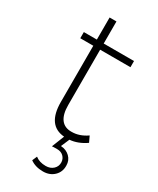

<svg xmlns="http://www.w3.org/2000/svg" viewBox="-213 -701 798 971"><g transform="rotate(30 186.0 -215.5)"><path d="M234 49Q266 51 286.5 71Q307 91 307 121Q308 158 283 182Q258 206 219 206Q174 206 144 184L156 156Q180 175 217 175Q244 175 261 159Q278 143 277 119Q276 99 262 85.5Q248 72 225 72Q201 72 195 73L224 0Q122 -8 122 -144V-472H46V-508H122V-637H162V-508H339V-472H162V-149Q162 -94 183 -66.5Q204 -39 245 -40Q290 -40 333 -70L349 -36Q303 -4 255 0Z"/></g></svg>

Font: Montserrat Ultra Light
Style: Regular
Weight: 200
Designer: Julieta Ulanovsky
Foundry: Julieta Ulanovsky
Version: Version 3.100;PS 003.100;hotconv 1.0.88;makeotf.lib2.5.64775